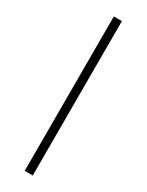

<svg xmlns="http://www.w3.org/2000/svg" viewBox="-241 -819 768 1005"><g transform="rotate(30 142.5 -316.5)"><path d="M167 -783.2V149.9H118.2V-783.2Z"/></g></svg>

Font: Kreadon Light
Style: Regular
Weight: 300
Designer: kohakuno
Foundry: StudioGnu
Version: Version 1.000;Glyphs 3.1.2 (3151)